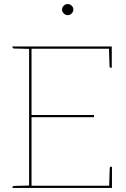

<svg xmlns="http://www.w3.org/2000/svg" viewBox="-20 -930 622 950"><path d="M124 0V-700H533V-689H136V-361H445V-350H136V-11H534V0ZM520 -5 523 -98Q523 -100 524.5 -102.5Q526 -105 528 -105H534V-11ZM519 -695 533 -689V-595H527Q525 -595 523.5 -597.5Q522 -600 522 -602ZM127 -700 126 -688 49 -690Q47 -690 44.5 -691.5Q42 -693 42 -695V-700ZM42 0V-5Q42 -7 44.5 -8.5Q47 -10 49 -10L126 -12L127 0ZM315 -855Q304 -855 295.5 -863.5Q287 -872 287 -882Q287 -894 295.5 -902Q304 -910 315 -910Q326 -910 334.5 -902Q343 -894 343 -882Q343 -872 334.5 -863.5Q326 -855 315 -855Z"/></svg>

Font: Aleo Thin
Style: Regular
Weight: 250
Designer: Alessio Laiso
Foundry: Alessio Laiso
Version: Version 2.001;gftools[0.9.29]